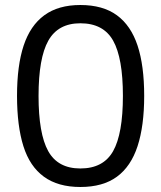

<svg xmlns="http://www.w3.org/2000/svg" viewBox="-20 -737 644 767"><path d="M301 10Q212 10 155.5 -31Q99 -72 73.5 -153Q48 -234 48 -354Q48 -475 74.5 -555Q101 -635 157 -676Q213 -717 301 -717Q391 -717 447 -676Q503 -635 529.5 -555Q556 -475 556 -354Q556 -234 529.5 -153Q503 -72 447 -31Q391 10 301 10ZM301 -64Q393 -64 432 -133.5Q471 -203 471 -354Q471 -505 432 -574.5Q393 -644 301 -644Q212 -644 173 -574.5Q134 -505 134 -354Q134 -203 172.5 -133.5Q211 -64 301 -64Z"/></svg>

Font: 42dot Sans Light
Style: Regular
Weight: 400
Version: Version 1.000